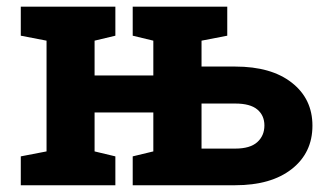

<svg xmlns="http://www.w3.org/2000/svg" viewBox="-20 -548 967 568"><path d="M41.5 0V-85.4L117.7 -100.1V-427.7L41.5 -442.4V-528.3H321.3V-442.4L259.8 -427.7V-324.7H433.6V-427.7L372.6 -442.4V-528.3H433.6H576.2H652.3V-442.4L576.2 -427.7V-351.1H675.8Q782.7 -351.1 843.5 -303.2Q904.3 -255.4 904.3 -176.3Q904.3 -96.2 843.3 -48.1Q782.2 0 675.8 0H372.6V-85.4L433.6 -100.1V-215.3H259.8V-100.1L321.3 -85.4V0ZM576.2 -108.4H675.8Q719.7 -108.4 741 -127.4Q762.2 -146.5 762.2 -176.8Q762.2 -206.5 741.2 -224.1Q720.2 -241.7 675.8 -241.7H576.2Z"/></svg>

Font: Roboto Slab LO
Style: Bold
Weight: 700
Designer: Google
Version: Version 2.000